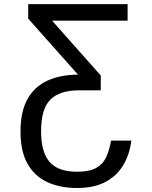

<svg xmlns="http://www.w3.org/2000/svg" viewBox="-20 -732 756 955"><path d="M532.3 -32.7H633.2Q625.4 33.4 594.6 86.8Q563.9 140.3 506.9 171.7Q449.9 203.1 363.3 203.1Q279.5 203.1 216.1 174.2Q152.7 145.2 117.4 83.3Q82 21.3 82 -78.1Q82 -177.2 116.8 -239.3Q151.6 -301.5 215.7 -330.8Q279.8 -360.1 367.9 -360.8L120.4 -639.2V-711.6H614.7V-629.3H239L481.2 -356.5V-282.7H373.2Q277.3 -282.7 230.8 -236.9Q184.3 -191.1 184.3 -78.1Q184.3 24.1 226.4 73.2Q268.5 122.2 363.3 122.2Q423.7 122.2 457.4 103.9Q491.1 85.6 507.5 51Q523.8 16.3 532.3 -32.7Z"/></svg>

Font: Interface
Style: Regular
Weight: 400
Designer: Rasmus Andersson
Foundry: rsms
Version: Version 1.8